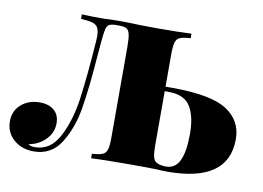

<svg xmlns="http://www.w3.org/2000/svg" viewBox="-83 -713 1141 833"><g transform="rotate(10 488.0 -297.0)"><path d="M966 -190Q966 0 697 0Q679 0 649 -2Q614 -3 531 -3Q416 -3 362 0V-20Q394 -22 408.5 -28Q423 -34 428 -51Q433 -68 433 -106V-502Q433 -540 429 -558Q425 -576 415 -582Q405 -588 382 -588H369Q347 -588 337.5 -582Q328 -576 324.5 -560Q321 -544 317 -502L311 -430Q301 -297 286 -207Q271 -117 229.5 -51.5Q188 14 111 14Q57 14 22 -17.5Q-13 -49 -13 -97Q-13 -143 19.5 -171.5Q52 -200 101 -200Q141 -200 164.5 -180Q188 -160 188 -123Q188 -82 158.5 -51.5Q129 -21 84 -13Q92 -5 113 -5Q182 -5 219.5 -77.5Q257 -150 270.5 -249Q284 -348 295 -502Q296 -510 296 -524Q296 -550 289 -563Q282 -576 265 -581Q248 -586 214 -588V-608Q239 -606 307 -606Q323 -606 329 -607Q335 -607 346.5 -607.5Q358 -608 386 -608Q421 -608 467 -606L544 -605Q638 -605 697 -608V-588Q665 -586 650.5 -580Q636 -574 631 -557Q626 -540 626 -502V-362H653Q827 -362 896.5 -317Q966 -272 966 -190ZM766 -179Q766 -255 739.5 -298.5Q713 -342 643 -342H626V-106Q626 -71 630 -54Q634 -37 645.5 -30Q657 -23 682 -21H688Q728 -21 747 -60Q766 -99 766 -179Z"/></g></svg>

Font: Playfair Display SC Black
Style: Regular
Weight: 900
Designer: Claus Eggers Sørensen
Foundry: Claus Eggers Sørensen
Version: Version 1.200; ttfautohint (v1.6)